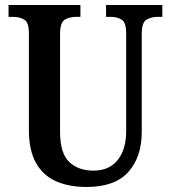

<svg xmlns="http://www.w3.org/2000/svg" viewBox="-20 -734 679 764"><path d="M324 10Q255 10 203.5 -12.5Q152 -35 123.5 -85Q95 -135 95 -217V-602Q95 -645 76.5 -656Q58 -667 30 -667H14V-714H300V-667H284Q256 -667 237.5 -655.5Q219 -644 219 -598V-210Q219 -124 255.5 -89.5Q292 -55 352 -55Q414 -55 448 -97Q482 -139 482 -211V-602Q482 -645 464 -656Q446 -667 418 -667H402V-714H626V-667H609Q581 -667 562.5 -655.5Q544 -644 544 -598V-209Q544 -109 490.5 -49.5Q437 10 324 10Z"/></svg>

Font: Noto Serif Hebrew Condensed SemiBold
Style: Regular
Weight: 600
Width: 3
Designer: Monotype Design Team
Foundry: Monotype Imaging Inc.
Version: Version 2.004; ttfautohint (v1.8.4.7-5d5b)